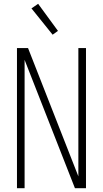

<svg xmlns="http://www.w3.org/2000/svg" viewBox="-20 -987 540 1007"><path d="M69 0V-735H127L391 -62V-735H431V0H373L109 -673V0ZM256 -805 145 -943 180 -967 284 -825Z"/></svg>

Font: Iosevka Curly Extralight
Style: Regular
Weight: 200
Monospace: yes
Designer: Belleve Invis
Foundry: Belleve Invis
Version: Version 22.1.2; ttfautohint (v1.8.4)